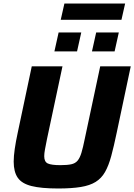

<svg xmlns="http://www.w3.org/2000/svg" viewBox="-20 -1066 765 1094"><path d="M311 8Q215 8 159.5 -6Q104 -20 81 -53.5Q58 -87 58 -145Q58 -176 64 -217.5Q70 -259 81 -310L161 -688H336L248 -275Q241 -240 236.5 -216Q232 -192 232 -176Q232 -144 252.5 -134.5Q273 -125 324 -125Q363 -125 386 -130Q409 -135 422 -150.5Q435 -166 444 -195.5Q453 -225 463 -275L551 -688H725L645 -310Q629 -233 614 -177.5Q599 -122 578.5 -86Q558 -50 525 -29.5Q492 -9 440 -0.5Q388 8 311 8ZM504 -773 528 -881H657L633 -773ZM290 -773 314 -881H443L419 -773ZM326 -953 347 -1046H693L672 -953Z"/></svg>

Font: Saira
Style: Bold Italic
Weight: 700
Italic angle: -12°
Designer: Hector Gatti with collaboration of the Omnibus-Type team
Foundry: Omnibus-Type
Version: Version 1.100; ttfautohint (v1.8.3)